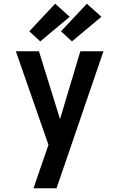

<svg xmlns="http://www.w3.org/2000/svg" viewBox="-20 -1010 640 1030"><path d="M160 0Q174 -42 188.5 -84Q203 -126 218 -169L240 -233L65 -735H189L302 -371L411 -735H535L330 -136L283 0ZM366 -788 307 -842 446 -990 524 -920ZM196 -788 137 -842 276 -990 354 -920Z"/></svg>

Font: Iosevka Custom Extended
Style: Bold
Weight: 700
Width: 7
Monospace: yes
Designer: Belleve Invis
Foundry: Belleve Invis
Version: Version 11.2.4; ttfautohint (v1.8.4)